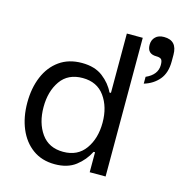

<svg xmlns="http://www.w3.org/2000/svg" viewBox="-114 -890 967 1003"><g transform="rotate(15 369.5 -388.0)"><path d="M49 -267Q49 -346 75 -408Q101 -470 151 -505.5Q201 -541 272 -541Q342 -541 385.5 -507.5Q429 -474 450 -429H458V-750H544V0H458V-108H450Q426 -60 382.5 -26.5Q339 7 270 7Q200 7 150.5 -29Q101 -65 75 -127Q49 -189 49 -267ZM137 -267Q137 -181 177.5 -124Q218 -67 296 -67Q374 -67 415 -124.5Q456 -182 456 -267Q456 -352 415 -409Q374 -466 296 -466Q217 -466 177 -409Q137 -352 137 -267ZM605 -767Q621 -783 651 -783Q722 -783 722 -706V-670Q722 -608 691.5 -571.5Q661 -535 611 -520V-557Q672 -584 672 -637Q672 -662 663.5 -668.5Q655 -675 638 -675Q588 -675 588 -724Q588 -751 605 -767Z"/></g></svg>

Font: Lopes Sans
Style: Regular
Weight: 400
Designer: Gabriel Lam, Diego Maldonado
Foundry: TypeRant, Foresti Design
Version: Version 4.000